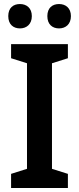

<svg xmlns="http://www.w3.org/2000/svg" viewBox="-20 -933 393 953"><path d="M21 -853C21 -812 46 -792 79 -792C112 -792 138 -813 138 -853C138 -893 112 -913 79 -913C46 -913 21 -894 21 -853ZM215 -853C215 -812 240 -792 273 -792C306 -792 332 -813 332 -853C332 -893 306 -913 273 -913C240 -913 215 -894 215 -853ZM317 0V-70L238 -95V-619L317 -644V-714H35V-644L114 -619V-95L35 -70V0Z"/></svg>

Font: Noto Sans Myanmar UI SemiCondensed SemiBold
Style: Regular
Weight: 600
Width: 4
Designer: Monotype Design Team
Foundry: Monotype Imaging Inc.
Version: Version 2.103